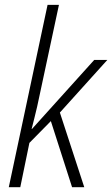

<svg xmlns="http://www.w3.org/2000/svg" viewBox="-20 -780 467 800"><path d="M16.6 0 178.2 -759.8H225.6L147 -392.6Q141.1 -362.3 135 -336.7Q128.9 -311 123.3 -288.1Q117.7 -265.1 111.8 -242.7H113.3L372.6 -530.3H427.2L229.5 -311L331.1 0H280.3L191.9 -275.4L102.5 -184.6L64.5 0Z"/></svg>

Font: Open Sans SemiCondensed Light
Style: Italic
Weight: 300
Width: 4
Italic angle: -12°
Designer: Monotype Design Team
Foundry: Monotype Imaging Inc.
Version: Version 3.000